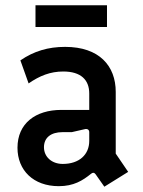

<svg xmlns="http://www.w3.org/2000/svg" viewBox="-20 -693 539 725"><path d="M341 -35 374 12 464 -44 417 -113V-346C417 -444 355 -516 226 -516C162 -516 108 -500 57 -465L88 -378C130 -407 170 -423 219 -423C286 -423 317 -391 317 -340V-278H212C114 -278 46 -227 46 -135C46 -50 106 10 202 10C258 10 292 -11 324 -37C330 -42 336 -42 341 -35ZM217 -74C175 -74 146 -101 146 -137C146 -173 172 -194 216 -194H251L299 -205C310 -208 317 -203 317 -194V-161C317 -109 279 -74 217 -74ZM114 -591H384V-673H114Z"/></svg>

Font: Finlandica Medium
Style: Regular
Weight: 500
Designer: Niklas Ekholm, Juho Hiilivirta, Jaakko Suomalainen
Foundry: Helsinki Type Studio
Version: Version 2.000;Glyphs 3.2 (3202)